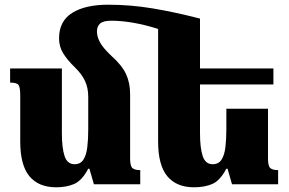

<svg xmlns="http://www.w3.org/2000/svg" viewBox="-20 -783 1228 816"><path d="M231 -620Q231 -693 286.5 -728Q342 -763 440 -763Q534 -763 627.5 -747.5Q721 -732 830 -704V-492H1142V-424H830V-217Q830 -154 841.5 -119.5Q853 -85 884 -85Q909 -85 921.5 -104.5Q934 -124 938 -157.5Q942 -191 942 -233V-321H1119V-109Q1119 -78 1128.5 -69Q1138 -60 1162 -60V0H966L947 -66H942Q915 -15 882 -1Q849 13 805 13Q730 13 691 -34Q652 -81 652 -182V-660Q599 -677 548 -686Q497 -695 453 -695Q419 -695 405.5 -683Q392 -671 392 -649Q392 -627 405 -603Q418 -579 453 -546Q498 -506 515.5 -468.5Q533 -431 533 -383V-109Q533 -78 542.5 -69Q552 -60 576 -60V0H379L360 -66H355Q328 -15 295 -1Q262 13 219 13Q144 13 105 -34Q66 -81 66 -182V-378Q66 -411 59 -421.5Q52 -432 23 -432V-492H243V-217Q243 -154 254.5 -119.5Q266 -85 297 -85Q322 -85 334.5 -104.5Q347 -124 351 -157.5Q355 -191 355 -233V-372Q355 -410 341 -439.5Q327 -469 298 -497Q266 -528 248.5 -556.5Q231 -585 231 -620Z"/></svg>

Font: Noto Serif Armenian SemiCondensed Black
Style: Regular
Weight: 900
Width: 4
Designer: Monotype Design Team
Foundry: Monotype Imaging Inc.
Version: Version 2.008; ttfautohint (v1.8.4.7-5d5b)